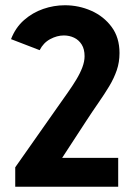

<svg xmlns="http://www.w3.org/2000/svg" viewBox="-20 -711 522 731"><path d="M38 0V-74L201 -306Q220 -333 238 -358.5Q256 -384 270.5 -408Q285 -432 293.5 -454.5Q302 -477 302 -497Q302 -524 291 -541.5Q280 -559 262 -567.5Q244 -576 223 -576Q197 -576 171 -562Q145 -548 131 -520L22 -562Q39 -606 71.5 -634.5Q104 -663 144.5 -677Q185 -691 227 -691Q280 -691 327.5 -670Q375 -649 405 -608.5Q435 -568 435 -509Q435 -474 424.5 -443.5Q414 -413 396 -383Q378 -353 355 -320Q332 -287 306 -247L201 -86L188 -110H430V0Z"/></svg>

Font: Yaldevi
Style: Bold
Weight: 700
Designer: Sol Matas, Rajitha Manaperi, Kosala Senevirathne
Foundry: Mooniak
Version: Version 1.100